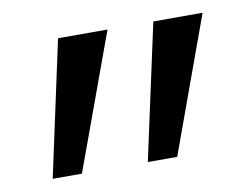

<svg xmlns="http://www.w3.org/2000/svg" viewBox="-47 -875 563 433"><g transform="rotate(-10 235.0 -658.0)"><path d="M327.1 -502.9H259.8L327.1 -813H439.9ZM108.9 -502.9H42L108.9 -813H222.2Z"/></g></svg>

Font: Some Time Later
Style: Regular
Weight: 400
Version: Version 003.300